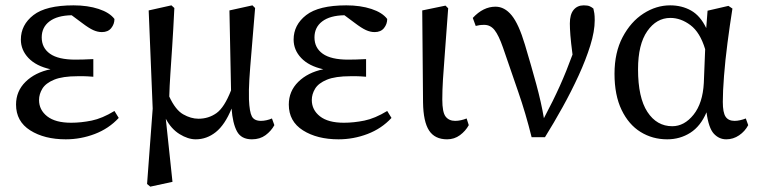

<svg xmlns="http://www.w3.org/2000/svg" viewBox="-20 -508 2832 718"><path d="M226 13Q146 13 93 -20.5Q40 -54 40 -117Q40 -167 75.5 -202Q111 -237 169 -249Q115 -261 86.5 -291Q58 -321 58 -360Q58 -415 105 -451.5Q152 -488 255 -488Q308 -488 349 -474.5Q390 -461 408 -437Q408 -418 396 -403Q384 -388 361 -388Q345 -388 328.5 -395.5Q312 -403 287 -422L248 -451Q194 -450 165 -428Q136 -406 136 -368Q136 -329 167 -307Q198 -285 262 -285Q277 -285 292 -285.5Q307 -286 329 -287V-221Q304 -223 293 -223Q282 -223 271 -223Q214 -223 182.5 -210Q151 -197 138.5 -176.5Q126 -156 126 -134Q126 -97 156.5 -73Q187 -49 246 -49Q283 -49 322.5 -57Q362 -65 408 -93L424 -67Q387 -27 334.5 -7Q282 13 226 13Z M530 180 551 -102 536 -469 621 -488 632 -478Q628 -395 624 -335Q620 -275 617 -230Q614 -185 613 -147Q636 -97 665 -80.5Q694 -64 722 -64Q760 -64 789.5 -85Q819 -106 844 -170L838 -469L924 -488L934 -478Q926 -378 920.5 -315Q915 -252 912.5 -211.5Q910 -171 911 -136Q913 -89 922 -72.5Q931 -56 956 -56Q966 -56 977 -58.5Q988 -61 997 -65L1006 -40Q994 -18 973 -2.5Q952 13 922 13Q882 13 866 -17Q850 -47 846 -102Q821 -41 787 -14Q753 13 712 13Q683 13 651.5 -6.5Q620 -26 600 -64L625 172L542 190Z M1246 13Q1166 13 1113 -20.5Q1060 -54 1060 -117Q1060 -167 1095.5 -202Q1131 -237 1189 -249Q1135 -261 1106.5 -291Q1078 -321 1078 -360Q1078 -415 1125 -451.5Q1172 -488 1275 -488Q1328 -488 1369 -474.5Q1410 -461 1428 -437Q1428 -418 1416 -403Q1404 -388 1381 -388Q1365 -388 1348.5 -395.5Q1332 -403 1307 -422L1268 -451Q1214 -450 1185 -428Q1156 -406 1156 -368Q1156 -329 1187 -307Q1218 -285 1282 -285Q1297 -285 1312 -285.5Q1327 -286 1349 -287V-221Q1324 -223 1313 -223Q1302 -223 1291 -223Q1234 -223 1202.5 -210Q1171 -197 1158.5 -176.5Q1146 -156 1146 -134Q1146 -97 1176.5 -73Q1207 -49 1266 -49Q1303 -49 1342.5 -57Q1382 -65 1428 -93L1444 -67Q1407 -27 1354.5 -7Q1302 13 1246 13Z M1652 13Q1606 13 1584.5 -20Q1563 -53 1562 -125L1559 -469L1646 -487L1656 -477Q1649 -378 1644 -315Q1639 -252 1636.5 -211Q1634 -170 1634 -136Q1634 -88 1646.5 -72Q1659 -56 1682 -56Q1693 -56 1704 -58.5Q1715 -61 1725 -65L1733 -40Q1721 -18 1700 -2.5Q1679 13 1652 13Z M1968 5Q1946 -84 1918 -164.5Q1890 -245 1861 -330Q1845 -376 1829.5 -395.5Q1814 -415 1791 -415Q1781 -415 1773.5 -414Q1766 -413 1759 -411L1748 -441Q1787 -483 1833 -483Q1867 -483 1893.5 -450.5Q1920 -418 1943 -341Q1967 -261 1985.5 -193Q2004 -125 2014 -66Q2049 -132 2073.5 -186.5Q2098 -241 2121 -304Q2115 -350 2113 -376Q2111 -402 2111 -420Q2111 -454 2125 -471Q2139 -488 2163 -488Q2178 -488 2185.5 -484.5Q2193 -481 2199 -476Q2201 -468 2202.5 -458.5Q2204 -449 2204 -432Q2204 -391 2187.5 -338Q2171 -285 2144 -226Q2117 -167 2084 -107.5Q2051 -48 2018 5Z M2366 -249Q2366 -143 2401 -89.5Q2436 -36 2494 -36Q2539 -36 2573.5 -79Q2608 -122 2612 -198L2617 -324Q2598 -387 2562 -414Q2526 -441 2487 -441Q2435 -441 2400.5 -391.5Q2366 -342 2366 -249ZM2475 13Q2420 13 2375.5 -14.5Q2331 -42 2304.5 -97Q2278 -152 2278 -232Q2278 -312 2308.5 -369.5Q2339 -427 2386.5 -457.5Q2434 -488 2486 -488Q2530 -488 2564.5 -468.5Q2599 -449 2621 -403L2626 -468L2704 -486L2719 -476Q2709 -413 2700.5 -347.5Q2692 -282 2687.5 -224Q2683 -166 2683 -127Q2683 -87 2693.5 -71.5Q2704 -56 2727 -56Q2737 -56 2748 -58.5Q2759 -61 2769 -65L2778 -40Q2766 -17 2744 -2Q2722 13 2696 13Q2669 13 2649.5 -8Q2630 -29 2622 -88Q2600 -36 2561.5 -11.5Q2523 13 2475 13Z"/></svg>

Font: Source Serif 4
Style: Regular
Weight: 400
Designer: Frank Grießhammer
Foundry: Adobe
Version: Version 4.005;hotconv 1.1.0;makeotfexe 2.6.0